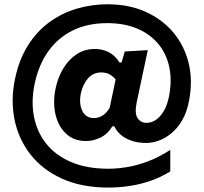

<svg xmlns="http://www.w3.org/2000/svg" viewBox="-20 -715 932 879"><path d="M476.2 143.7Q354.6 143.7 264.9 103.3Q175.1 62.8 120.1 -7.1Q65.1 -77.1 46.6 -167Q28.2 -256.9 49.1 -355.6Q67.7 -443.8 108.5 -508Q149.3 -572.1 206.4 -613.7Q263.5 -655.3 331.7 -675.4Q400 -695.4 472.8 -695.4Q569.8 -695.4 646.4 -661Q723 -626.6 773.8 -566Q824.5 -505.3 843.9 -425.3Q863.2 -345.3 845.5 -253.8Q835.3 -200 813.2 -163Q791.1 -125.9 763 -103.4Q734.9 -80.9 705.5 -70.7Q676.2 -60.5 651.1 -60.5Q611.1 -60.5 581.4 -71Q551.7 -81.5 532.1 -98.7Q512.6 -115.9 503.7 -136.5H494.4Q471.7 -99.8 438.6 -84.5Q405.5 -69.3 374.4 -69.3Q318.2 -69.3 282.5 -102.9Q246.7 -136.6 234.1 -191.1Q221.4 -245.7 234.2 -308.7Q244.7 -360 269.4 -401.2Q294.1 -442.5 330.8 -466.7Q367.4 -490.8 413.8 -490.8Q439 -490.8 460.5 -483.4Q482 -476 498.7 -462.1Q515.3 -448.2 526.5 -429H536.5L551.2 -479.3L656.6 -485.5Q645.6 -434 633.8 -378.2Q622 -322.4 609.9 -266.2L606 -247.8Q595.3 -196.1 609.8 -174.4Q624.2 -152.6 650.3 -152.6Q668 -152.6 684.1 -160.7Q700.2 -168.8 713.8 -184.3Q727.5 -199.7 737.7 -222Q747.8 -244.3 753.4 -272.2Q768.3 -347 754.8 -408.8Q741.4 -470.6 703.4 -515.5Q665.3 -560.4 606.5 -584.8Q547.6 -609.1 471.2 -609.1Q381.4 -609.1 313.7 -575.9Q245.9 -542.7 202 -481.4Q158 -420.2 139.7 -336.1Q121.8 -254.9 135 -183.5Q148.3 -112.1 191.2 -57.8Q234.2 -3.6 305.8 26.9Q377.4 57.5 476.2 57.5Q514.2 57.5 559.3 50.4Q604.4 43.3 654.9 24.7Q705.3 6.1 759.5 -28.6V69.8Q717.8 95.6 671.4 112Q625.1 128.4 575.8 136Q526.6 143.7 476.2 143.7ZM410 -174.4Q430.8 -174.4 449.9 -186.3Q468.9 -198.2 482.1 -221.9L509.4 -351.1Q498.3 -365.3 481.9 -374.4Q465.5 -383.4 443.8 -383.4Q406.5 -383.4 382.9 -356.2Q359.2 -328.9 350.3 -287.7Q344.1 -258.3 348.6 -232.5Q353.1 -206.7 368.4 -190.5Q383.6 -174.4 410 -174.4Z"/></svg>

Font: Commissioner Thin
Style: Regular
Weight: 100
Designer: Kostas Bartsokas
Foundry: Kostas Bartsokas
Version: Version 1.001;gftools[0.9.23]